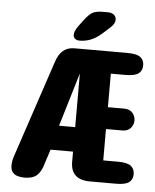

<svg xmlns="http://www.w3.org/2000/svg" viewBox="-56 -849 731 906"><g transform="rotate(5 309.5 -396.0)"><path d="M403.4 0.5Q311.6 0.5 311.6 -84.7V-132.7H205.2L183.2 -64.9Q173.3 -27.7 153.4 -9.1Q133.5 9.5 93.8 9.5Q75.3 9.5 60.3 4.8Q45.2 0 36.5 -11.4Q27.9 -22.8 27.9 -42.8Q27.9 -52.1 29.8 -63.1Q31.7 -74.1 35.8 -86.8L189.3 -546.7Q201 -583.1 222.2 -601Q243.4 -619 276 -619H526.1Q570.9 -619 588.4 -605.5Q605.9 -592 605.9 -567.1Q605.9 -541.8 588.4 -528.3Q570.9 -514.8 526.1 -514.8H457.2V-355.9H534.5Q560.2 -355.9 573.9 -340.3Q587.6 -324.8 587.6 -304Q587.6 -283.8 573.9 -268.1Q560.2 -252.4 534.5 -252.4H457.2V-103.8H526.1Q570.9 -103.8 588.4 -90.2Q605.9 -76.8 605.9 -51.4Q605.9 -26.2 588.4 -12.8Q570.9 0.5 526.1 0.5ZM235.2 -248.7H311.6V-501.8Q310.9 -500.6 310.6 -499.5Q310.2 -498.3 309.7 -496.8ZM296.4 -657.2Q282.8 -657.2 274.8 -663.9Q266.8 -670.7 266.8 -682.2Q266.8 -699.8 285.1 -725.1L304.9 -751.5Q326.9 -781.3 343.9 -791.7Q360.9 -802.1 394.4 -802.1H418.7Q436.8 -802.1 447.3 -793Q457.8 -783.9 457.8 -770.2Q457.8 -751.2 436.8 -732.6L401.1 -700.2Q374.3 -677.1 349.4 -667.1Q324.5 -657.2 296.4 -657.2Z"/></g></svg>

Font: Sono ExtraLight
Style: Regular
Weight: 200
Designer: Tyler Finck
Foundry: Tyler Finck
Version: Version 2.112